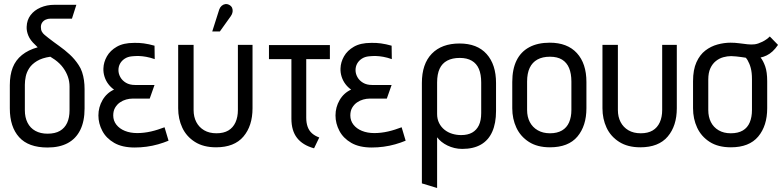

<svg xmlns="http://www.w3.org/2000/svg" viewBox="-20 -725 3903 958"><path d="M232 -632H339L361 -701H251Q214 -701 182.5 -687.5Q151 -674 132.5 -649.5Q114 -625 113 -591Q112 -570 121.5 -547Q131 -524 155 -502L168 -489Q121 -476 89.5 -450.5Q58 -425 43.5 -388Q29 -351 29 -300V-184Q29 -92 75.5 -40.5Q122 11 217 11Q277 11 318 -11Q359 -33 380.5 -76.5Q402 -120 402 -184V-280Q402 -303 399 -324.5Q396 -346 389.5 -365.5Q383 -385 372 -401Q353 -430 328 -453Q303 -476 275.5 -495.5Q248 -515 221 -536Q211 -544 202.5 -551Q194 -558 189 -567Q184 -576 184 -590Q184 -603 190.5 -612.5Q197 -622 208 -627Q219 -632 232 -632ZM327 -293V-175Q327 -138 315 -112Q303 -86 279 -72Q255 -58 217 -58Q182 -58 156.5 -72Q131 -86 117.5 -112.5Q104 -139 104 -175V-302Q104 -322 108.5 -343.5Q113 -365 126 -385Q139 -405 164.5 -420.5Q190 -436 231 -442L254 -427Q279 -409 295 -387Q311 -365 319 -341.5Q327 -318 327 -293Z M752 -430 751 -497Q723 -505 697.5 -508.5Q672 -512 648 -511Q596 -511 563 -492Q530 -473 513.5 -444Q497 -415 496 -384Q495 -363 501.5 -342.5Q508 -322 520.5 -305.5Q533 -289 549 -278Q512 -261 491.5 -225.5Q471 -190 471 -149Q471 -109 490.5 -72Q510 -35 550 -12Q590 11 652 11Q681 11 711 7Q741 3 769 -5Q797 -13 821 -23L801 -90Q785 -84 768 -78.5Q751 -73 733.5 -69Q716 -65 698.5 -63Q681 -61 665 -61Q630 -61 603 -72Q576 -83 560.5 -103Q545 -123 545 -149Q545 -172 554.5 -188Q564 -204 578.5 -214Q593 -224 609.5 -228.5Q626 -233 641 -233H727L751 -301H654Q627 -301 608.5 -312Q590 -323 580.5 -340Q571 -357 571 -375Q571 -393 579 -407.5Q587 -422 602 -432Q617 -442 638 -444Q656 -446 673 -445.5Q690 -445 709.5 -441.5Q729 -438 752 -430Z M1240 -185V-501H1167V-176Q1167 -141 1155 -114.5Q1143 -88 1119.5 -74Q1096 -60 1060 -60Q1024 -60 998.5 -75Q973 -90 959.5 -116Q946 -142 946 -176V-501H869V-185Q869 -132 889.5 -88Q910 -44 952.5 -17Q995 10 1058 10Q1149 10 1194.5 -43.5Q1240 -97 1240 -185ZM1132 -645Q1139 -655 1140.5 -665.5Q1142 -676 1138.5 -685Q1135 -694 1125 -700Q1114 -706 1104 -704.5Q1094 -703 1086 -696Q1078 -689 1074 -678L1039 -568H1077Z M1508 -138V-430H1626V-500H1322V-430H1434V-133Q1434 -103 1441 -79Q1448 -55 1462 -37Q1476 -19 1497 -6Q1518 7 1547 15L1573 -39Q1551 -47 1536.5 -60Q1522 -73 1515 -92.5Q1508 -112 1508 -138Z M1935 -430 1934 -497Q1906 -505 1880.5 -508.5Q1855 -512 1831 -511Q1779 -511 1746 -492Q1713 -473 1696.5 -444Q1680 -415 1679 -384Q1678 -363 1684.5 -342.5Q1691 -322 1703.5 -305.5Q1716 -289 1732 -278Q1695 -261 1674.5 -225.5Q1654 -190 1654 -149Q1654 -109 1673.5 -72Q1693 -35 1733 -12Q1773 11 1835 11Q1864 11 1894 7Q1924 3 1952 -5Q1980 -13 2004 -23L1984 -90Q1968 -84 1951 -78.5Q1934 -73 1916.5 -69Q1899 -65 1881.5 -63Q1864 -61 1848 -61Q1813 -61 1786 -72Q1759 -83 1743.5 -103Q1728 -123 1728 -149Q1728 -172 1737.5 -188Q1747 -204 1761.5 -214Q1776 -224 1792.5 -228.5Q1809 -233 1824 -233H1910L1934 -301H1837Q1810 -301 1791.5 -312Q1773 -323 1763.5 -340Q1754 -357 1754 -375Q1754 -393 1762 -407.5Q1770 -422 1785 -432Q1800 -442 1821 -444Q1839 -446 1856 -445.5Q1873 -445 1892.5 -441.5Q1912 -438 1935 -430Z M2455 -171V-311Q2455 -403 2408 -455.5Q2361 -508 2273 -508Q2184 -508 2134.5 -457Q2085 -406 2085 -311V190L2161 213V-40Q2170 -28 2183 -17.5Q2196 -7 2212.5 1Q2229 9 2247.5 13.5Q2266 18 2286 18Q2342 18 2379.5 -3.5Q2417 -25 2436 -67.5Q2455 -110 2455 -171ZM2381 -313V-161Q2381 -124 2369.5 -100Q2358 -76 2336 -63.5Q2314 -51 2281 -51Q2258 -51 2236.5 -57.5Q2215 -64 2198 -77.5Q2181 -91 2171 -111Q2161 -131 2161 -156V-313Q2161 -355 2173.5 -382Q2186 -409 2211.5 -422.5Q2237 -436 2274 -436Q2310 -436 2334 -422Q2358 -408 2369.5 -381Q2381 -354 2381 -313Z M2906 -185V-316Q2906 -408 2858.5 -460Q2811 -512 2723 -512Q2663 -512 2621 -489.5Q2579 -467 2557.5 -423.5Q2536 -380 2536 -316V-185Q2536 -132 2556.5 -88Q2577 -44 2619 -17Q2661 10 2724 10Q2816 10 2861 -43.5Q2906 -97 2906 -185ZM2831 -318V-176Q2831 -141 2819.5 -114.5Q2808 -88 2784 -74Q2760 -60 2724 -60Q2689 -60 2663 -75Q2637 -90 2623.5 -116Q2610 -142 2610 -176V-318Q2610 -359 2623 -386.5Q2636 -414 2661.5 -428Q2687 -442 2724 -442Q2761 -442 2784.5 -427.5Q2808 -413 2819.5 -385.5Q2831 -358 2831 -318Z M3357 -185V-501H3284V-176Q3284 -141 3272 -114.5Q3260 -88 3236.5 -74Q3213 -60 3177 -60Q3141 -60 3115.5 -75Q3090 -90 3076.5 -116Q3063 -142 3063 -176V-501H2986V-185Q2986 -132 3006.5 -88Q3027 -44 3069.5 -17Q3112 10 3175 10Q3266 10 3311.5 -43.5Q3357 -97 3357 -185Z M3862 -501 3821 -543Q3805 -527 3783.5 -516.5Q3762 -506 3746 -504Q3730 -502 3710.5 -504Q3691 -506 3669.5 -509Q3648 -512 3625 -512Q3593 -512 3560 -503Q3527 -494 3499.5 -473Q3472 -452 3455 -414.5Q3438 -377 3438 -320V-185Q3438 -132 3458.5 -88Q3479 -44 3521 -17Q3563 10 3627 10Q3718 10 3763 -43.5Q3808 -97 3808 -185V-319Q3808 -366 3798 -394Q3788 -422 3775 -438Q3790 -441 3805.5 -448.5Q3821 -456 3835 -469Q3849 -482 3862 -501ZM3732 -330V-176Q3732 -141 3721 -114.5Q3710 -88 3686.5 -74Q3663 -60 3626 -60Q3591 -60 3565.5 -75Q3540 -90 3527 -116Q3514 -142 3514 -176V-328Q3514 -362 3524.5 -384.5Q3535 -407 3552 -420.5Q3569 -434 3589 -439.5Q3609 -445 3628 -445Q3640 -445 3652.5 -443.5Q3665 -442 3677.5 -440.5Q3690 -439 3701 -437Q3706 -432 3710.5 -424Q3715 -416 3719 -406.5Q3723 -397 3726 -385.5Q3729 -374 3730.5 -360.5Q3732 -347 3732 -330Z"/></svg>

Font: Advent Pro Medium
Style: Regular
Weight: 500
Designer: VivaRado, Andreas Kalpakidis
Foundry: VivaRado, Andreas Kalpakidis
Version: Version 3.000